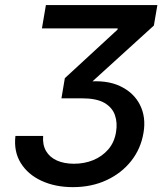

<svg xmlns="http://www.w3.org/2000/svg" viewBox="-20 -748 664 778"><path d="M275.4 10.3Q203.6 10.3 148.2 -15.4Q92.8 -41 64 -87.6Q35.2 -134.3 42.5 -197.3H154.8Q151.9 -161.6 166.5 -136.2Q181.2 -110.8 210.4 -97.7Q239.7 -84.5 279.8 -84.5Q321.8 -84.5 357.7 -99.1Q393.6 -113.8 418.5 -142.3Q443.4 -170.9 450.2 -212.9Q456.5 -250 445.8 -281.2Q435.1 -312.5 403.1 -331.1Q371.1 -349.6 312 -349.6H229L242.7 -431.2L456.1 -627.9L457 -632.8H149.9L166 -727.5H617.7L603.5 -644.5L329.6 -395.5L329.1 -416.5Q410.6 -425.3 466.3 -399.2Q522 -373 547.1 -323.2Q572.3 -273.4 561.5 -210Q550.8 -145.5 511.7 -95.9Q472.7 -46.4 411.9 -18.1Q351.1 10.3 275.4 10.3Z"/></svg>

Font: Inter 17pt Medium
Style: Italic
Weight: 500
Italic angle: -9.3988°
Version: Version 4.001;git-66647c0bb